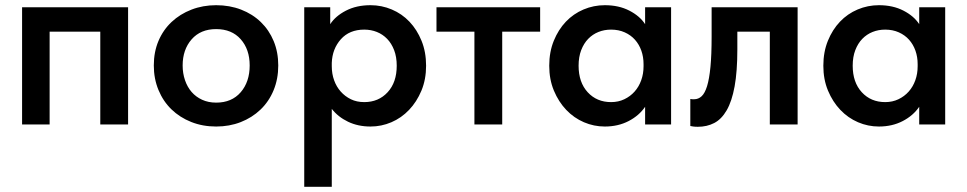

<svg xmlns="http://www.w3.org/2000/svg" viewBox="-20 -479 3723 739"><path d="M65 -451H473V0H366V-357H171V0H65Z M812 8Q760 8 716 -9.5Q672 -27 640 -58Q608 -89 590 -132.5Q572 -176 572 -227Q572 -279 590 -321.5Q608 -364 640.5 -394.5Q673 -425 717 -442Q761 -459 812 -459Q864 -459 908 -442Q952 -425 984 -394Q1016 -363 1033.5 -320.5Q1051 -278 1051 -227Q1051 -175 1033 -131.5Q1015 -88 982.5 -57Q950 -26 906.5 -9Q863 8 812 8ZM812 -84Q872 -84 906.5 -124Q941 -164 941 -227Q941 -289 906.5 -328Q872 -367 812 -367Q752 -367 717.5 -327.5Q683 -288 683 -227Q683 -197 692 -170.5Q701 -144 717.5 -125Q734 -106 758 -95Q782 -84 812 -84Z M1151 240V-451H1251V-386Q1271 -417 1311.5 -438Q1352 -459 1406 -459Q1449 -459 1488 -442.5Q1527 -426 1556 -395.5Q1585 -365 1602.5 -322Q1620 -279 1620 -226Q1620 -173 1602 -130Q1584 -87 1554.5 -56Q1525 -25 1486.5 -8.5Q1448 8 1406 8Q1358 8 1319.5 -10.5Q1281 -29 1257 -60V240ZM1382 -365Q1325 -365 1292 -328Q1259 -291 1257 -237V-224Q1257 -195 1266 -170Q1275 -145 1291.5 -126.5Q1308 -108 1330.5 -97Q1353 -86 1382 -86Q1437 -86 1472 -124Q1507 -162 1507 -226Q1507 -260 1497 -286Q1487 -312 1470 -329.5Q1453 -347 1430.5 -356Q1408 -365 1382 -365Z M1806 -357H1660V-451H2059V-357H1913V0H1806Z M2308 8Q2266 8 2227.5 -8.5Q2189 -25 2159.5 -56Q2130 -87 2112 -130Q2094 -173 2094 -226Q2094 -279 2111.5 -322Q2129 -365 2158 -395.5Q2187 -426 2226 -442.5Q2265 -459 2308 -459Q2362 -459 2402.5 -438Q2443 -417 2463 -386V-451H2563V0H2463V-68Q2440 -34 2399.5 -13Q2359 8 2308 8ZM2332 -86Q2360 -86 2383 -97Q2406 -108 2422.5 -126.5Q2439 -145 2448 -170Q2457 -195 2457 -224V-232Q2457 -260 2448.5 -284Q2440 -308 2424 -326Q2408 -344 2384.5 -354.5Q2361 -365 2332 -365Q2306 -365 2283.5 -356Q2261 -347 2244 -329.5Q2227 -312 2217 -286Q2207 -260 2207 -226Q2207 -162 2242 -124Q2277 -86 2332 -86Z M2666 9Q2655 9 2648.5 8Q2642 7 2637 6V-98Q2641 -97 2645 -97Q2649 -97 2652 -97Q2668 -97 2680.5 -108.5Q2693 -120 2701.5 -147.5Q2710 -175 2714.5 -221.5Q2719 -268 2719 -338V-451H3050V0H2943V-357H2818V-289Q2818 -204 2807.5 -146.5Q2797 -89 2777 -54.5Q2757 -20 2729 -5.5Q2701 9 2666 9Z M3363 8Q3321 8 3282.5 -8.5Q3244 -25 3214.5 -56Q3185 -87 3167 -130Q3149 -173 3149 -226Q3149 -279 3166.5 -322Q3184 -365 3213 -395.5Q3242 -426 3281 -442.5Q3320 -459 3363 -459Q3417 -459 3457.5 -438Q3498 -417 3518 -386V-451H3618V0H3518V-68Q3495 -34 3454.5 -13Q3414 8 3363 8ZM3387 -86Q3415 -86 3438 -97Q3461 -108 3477.5 -126.5Q3494 -145 3503 -170Q3512 -195 3512 -224V-232Q3512 -260 3503.5 -284Q3495 -308 3479 -326Q3463 -344 3439.5 -354.5Q3416 -365 3387 -365Q3361 -365 3338.5 -356Q3316 -347 3299 -329.5Q3282 -312 3272 -286Q3262 -260 3262 -226Q3262 -162 3297 -124Q3332 -86 3387 -86Z"/></svg>

Font: Tilda Sans Semibold
Style: Regular
Weight: 600
Designer: ParaType Ltd
Foundry: ParaType Ltd
Version: Version 1.009